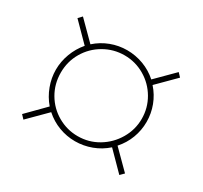

<svg xmlns="http://www.w3.org/2000/svg" viewBox="-103 -721 776 735"><g transform="rotate(30 285.0 -354.0)"><path d="M134 -488 57 -566 72 -582 150 -504Q178 -529 212.5 -542Q247 -555 284 -555Q321 -555 356 -542Q391 -529 419 -504L496 -581L511 -565L434 -488Q459 -460 472 -425.5Q485 -391 485 -354Q485 -317 472 -282.5Q459 -248 434 -220L512 -142L496 -126L419 -204Q391 -179 356 -166Q321 -153 284 -153Q247 -153 212.5 -166Q178 -179 150 -204L72 -126L57 -142L134 -220Q110 -248 97 -283Q84 -318 84 -354Q84 -390 97 -425Q110 -460 134 -488ZM283 -175Q332 -175 373 -199.5Q414 -224 438.5 -265.5Q463 -307 463 -355Q463 -403 439 -444Q415 -485 374 -509Q333 -533 285 -533Q237 -533 195.5 -509Q154 -485 130 -444Q106 -403 106 -354Q106 -304 130 -263Q154 -222 195 -198.5Q236 -175 283 -175Z"/></g></svg>

Font: Noto Sans UI Thin
Style: Regular
Weight: 250
Designer: Monotype Design Team
Foundry: Monotype Imaging Inc.
Version: Version 1.001